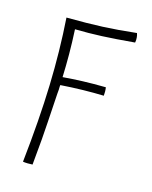

<svg xmlns="http://www.w3.org/2000/svg" viewBox="-156 -859 810 1022"><g transform="rotate(20 248.5 -348.0)"><path d="M151 -325Q156 -138 156.5 -67.5Q157 3 156 74Q144 76 128.5 77Q113 78 103 77Q108 -163 97 -354Q86 -545 58 -723Q174 -732 256 -743Q338 -754 439 -774Q442 -768 443.5 -762Q445 -756 446 -751Q447 -744 447.5 -737.5Q448 -731 447 -723Q340 -704 268.5 -694.5Q197 -685 122 -680Q132 -609 138 -544Q144 -479 147 -418Q199 -427 255.5 -434Q312 -441 382 -446Q385 -434 386 -423Q387 -412 387 -400Q333 -397 273 -390.5Q213 -384 150 -374Q150 -369 150 -364Q150 -359 151 -349Q151 -339 151 -334Q151 -329 151 -325Z"/></g></svg>

Font: Atma Light
Style: Regular
Weight: 300
Designer: Gregori Vincens, Jeremie Hornus, Riccardo Olocco, Yoann Minet.
Foundry: black foundry
Version: Version 1.102;PS 1.100;hotconv 1.0.86;makeotf.lib2.5.63406